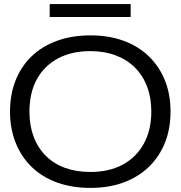

<svg xmlns="http://www.w3.org/2000/svg" viewBox="-20 -910 883 939"><path d="M422 9Q332 9 259 -17.5Q186 -44 135 -93.5Q84 -143 56.5 -212Q29 -281 29 -364Q29 -449 56.5 -517.5Q84 -586 135 -635Q186 -684 259 -710.5Q332 -737 422 -737Q512 -737 584.5 -710.5Q657 -684 708 -634.5Q759 -585 786.5 -517Q814 -449 814 -364Q814 -280 786.5 -211.5Q759 -143 707.5 -93.5Q656 -44 584 -17.5Q512 9 422 9ZM422 -69Q514 -69 580.5 -105Q647 -141 683.5 -207.5Q720 -274 720 -364Q720 -433 699 -487.5Q678 -542 639 -580.5Q600 -619 545 -639.5Q490 -660 422 -660Q330 -660 263 -624Q196 -588 160 -522Q124 -456 124 -364Q124 -296 144.5 -241.5Q165 -187 204 -148Q243 -109 298 -89Q353 -69 422 -69ZM223 -827V-890H619V-827Z"/></svg>

Font: Mona Sans Expanded
Style: Regular
Weight: 400
Width: 7
Designer: Deni Anggara
Foundry: GitHub
Version: Version 2.000